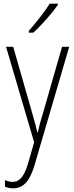

<svg xmlns="http://www.w3.org/2000/svg" viewBox="-20 -784 402 1046"><path d="M295 -757V-764H251C220 -716 180 -665 137 -616V-606H161C204 -644 263 -711 295 -757ZM13 -529 166 -9 133 106C110 183 84 207 48 207C34 207 20 203 7 197V233C22 239 35 242 51 242C106 242 142 205 169 113L357 -529H318L214 -167C202 -130 194 -99 186 -63H183C178 -86 173 -107 156 -166L52 -529Z"/></svg>

Font: Noto Sans Malayalam Condensed ExtraLight
Style: Regular
Weight: 200
Width: 3
Designer: Jelle Bosma - Monotype Design Team
Foundry: Monotype Imaging Inc.
Version: Version 2.104